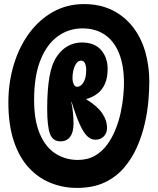

<svg xmlns="http://www.w3.org/2000/svg" viewBox="-20 -785 772 940"><path d="M357 135Q289 135 228 110.5Q167 86 120.5 35.5Q74 -15 47.5 -94.5Q21 -174 21 -283Q21 -381 47.5 -468.5Q74 -556 123 -622.5Q172 -689 240 -727Q308 -765 391 -765Q470 -765 530 -735Q590 -705 630.5 -653Q671 -601 691 -532Q711 -463 711 -385Q711 -344 706.5 -291Q702 -238 688.5 -179Q675 -120 650.5 -64.5Q626 -9 587 36.5Q548 82 491.5 108.5Q435 135 357 135ZM361 -2Q409 -2 444.5 -22.5Q480 -43 504.5 -76.5Q529 -110 545.5 -151Q562 -192 571 -234.5Q580 -277 583.5 -314Q587 -351 587 -376Q587 -465 562.5 -525Q538 -585 492.5 -615.5Q447 -646 384 -646Q316 -646 262.5 -607Q209 -568 178 -490.5Q147 -413 147 -296Q147 -194 175.5 -128.5Q204 -63 252.5 -32.5Q301 -2 361 -2ZM276 -93Q239 -93 225 -129Q211 -165 211 -253Q211 -347 222.5 -411Q234 -475 260 -511Q283 -544 314 -560.5Q345 -577 380 -577Q443 -577 475 -540Q507 -503 507 -448Q507 -404 493.5 -374Q480 -344 456 -326Q432 -308 402 -300V-299Q456 -266 480 -231Q504 -196 504 -159Q504 -133 488 -117Q472 -101 447 -101Q426 -101 408 -117.5Q390 -134 371.5 -174Q353 -214 331 -285H329Q334 -265 337 -235Q340 -205 340 -180Q340 -138 323.5 -115.5Q307 -93 276 -93ZM357 -360Q376 -360 389 -382Q402 -404 402 -441Q402 -462 396 -475Q390 -488 377 -488Q358 -488 346.5 -462.5Q335 -437 335 -403Q335 -385 341 -372.5Q347 -360 357 -360Z"/></svg>

Font: DynaPuff Condensed SemiBold
Style: Regular
Weight: 600
Width: 3
Designer: Toshi Omagari, Jennifer Daniel
Foundry: Google Fonts
Version: Version 2.000